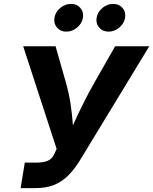

<svg xmlns="http://www.w3.org/2000/svg" viewBox="-20 -965 786 985"><path d="M85.8 0 107.2 -130.8H167.2Q204 -130.8 225.9 -140.7Q247.8 -150.7 258.4 -174.5L270.6 -200.9L99 -727.5H265.1L316.5 -547.1Q333.9 -486.7 342 -431.9Q350.1 -377.1 353.5 -328.9Q356.8 -280.7 359.9 -239.8H317.1Q335.9 -280.9 357.2 -328.6Q378.6 -376.3 405.6 -430.9Q432.6 -485.4 467.6 -547.1L570.6 -727.5H745.7L389.2 -141.2Q361 -95.5 329.1 -63.8Q297.1 -32.1 256.7 -16Q216.4 0 162.1 0ZM536.7 -802.7Q506.5 -802.7 488.7 -823.6Q470.8 -844.5 475.7 -873.9Q480.5 -903.4 505.4 -924.2Q530.3 -945 560.5 -945Q590.8 -945 608.7 -924.2Q626.5 -903.4 621.7 -873.9Q616.9 -844.5 591.9 -823.6Q567 -802.7 536.7 -802.7ZM320.4 -802.7Q290.2 -802.7 272.3 -823.6Q254.5 -844.5 259.3 -873.9Q264.1 -903.4 289 -924.2Q313.9 -945 344.2 -945Q374.4 -945 392.3 -924.2Q410.2 -903.4 405.3 -873.9Q400.5 -844.5 375.5 -823.6Q350.6 -802.7 320.4 -802.7Z"/></svg>

Font: Inter
Style: Italic
Weight: 400
Italic angle: -9.3988°
Designer: Rasmus Andersson
Foundry: rsms
Version: Version 4.001;git-66647c0bb